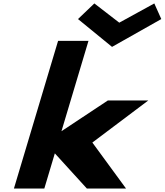

<svg xmlns="http://www.w3.org/2000/svg" viewBox="-20 -1098 959 1118"><path d="M843.5 -513H608L337.9 -334L495.2 -860H318.2L61 0H238L299.3 -205L486 0H714L517.8 -268ZM919.2 -987 878.5 -1078 674.5 -966 529.4 -1078 434.2 -987 632.4 -825Z"/></svg>

Font: Hussar
Style: BdSuprExtOblThree
Weight: 700
Foundry: Cannot Into Space Fonts
Version: Version 2.00